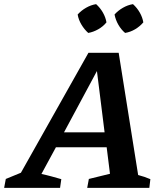

<svg xmlns="http://www.w3.org/2000/svg" viewBox="-72 -907 785 927"><path d="M595 -62Q626 -54 654 -42L649 0H349L357 -43L459 -68L443 -196H198L128 -67Q152 -62 176 -55.5Q200 -49 224 -42L218 0H-52L-44 -43L29 -73L355 -652H501ZM237 -268H433L396 -564ZM392 -887Q412 -869 425 -846Q438 -823 442 -799Q426 -779 402 -765.5Q378 -752 354 -748Q335 -765 321 -788.5Q307 -812 303 -837Q320 -856 343.5 -869.5Q367 -883 392 -887ZM570 -887Q590 -869 603 -846Q616 -823 620 -799Q603 -779 580 -765.5Q557 -752 532 -748Q513 -764 499.5 -787.5Q486 -811 481 -837Q498 -856 521.5 -869.5Q545 -883 570 -887Z"/></svg>

Font: Piazzolla SemiBold
Style: Italic
Weight: 600
Italic angle: -11.3°
Designer: Juan Pablo del Peral
Foundry: Huerta Tipografica
Version: Version 1.330